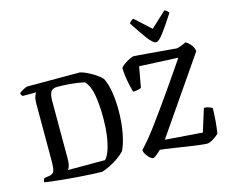

<svg xmlns="http://www.w3.org/2000/svg" viewBox="-127 -1148 1587 1328"><g transform="rotate(-15 666.5 -483.5)"><path d="M447 0Q417 0 373.5 -2.5Q330 -5 280.5 -8.5Q231 -12 184 -16.5Q137 -21 99 -25.5Q61 -30 41 -34Q41 -44 44 -51Q47 -58 50 -62L79 -66Q114 -70 121.5 -91.5Q129 -113 129 -168V-567Q129 -607 136.5 -626Q144 -645 148 -649H52Q49 -651 44.5 -657Q40 -663 40 -671Q45 -678 57.5 -685.5Q70 -693 82.5 -698.5Q95 -704 101 -704H476Q499 -699 528.5 -684.5Q558 -670 584.5 -652Q611 -634 626 -617Q649 -569 658 -508.5Q667 -448 667 -386Q667 -296 652.5 -220Q638 -144 616 -102Q596 -80 566 -59Q536 -38 504 -22.5Q472 -7 447 0ZM222 -73H487Q506 -91 520.5 -133Q535 -175 543 -232.5Q551 -290 551 -354Q551 -454 538.5 -524Q526 -594 492 -628Q476 -633 445 -637.5Q414 -642 375.5 -645Q337 -648 300 -648Q263 -648 251.5 -626Q240 -604 240 -567V-142Q240 -116 234 -98Q228 -80 222 -73ZM814 0Q804 0 790.5 -12Q777 -24 766 -41Q755 -58 755 -74Q808 -129 872 -215.5Q936 -302 1026 -431Q1057 -475 1090.5 -524Q1124 -573 1160 -626L883 -639L856 -491Q849 -487 833 -483.5Q817 -480 797 -480Q791 -502 784 -533.5Q777 -565 772.5 -598Q768 -631 768 -658Q778 -672 798.5 -685.5Q819 -699 837.5 -707.5Q856 -716 863 -716Q871 -716 901.5 -713.5Q932 -711 974 -707.5Q1016 -704 1057.5 -700.5Q1099 -697 1129 -694.5Q1159 -692 1166 -691Q1178 -692 1200 -700.5Q1222 -709 1235 -716Q1252 -707 1270 -686.5Q1288 -666 1292 -638L923 -102L1190 -82L1241 -245Q1262 -245 1277.5 -239Q1293 -233 1300 -228Q1300 -185 1295.5 -134Q1291 -83 1285 -48Q1265 -29 1240.5 -14.5Q1216 0 1199 0Q1186 0 1152.5 -4Q1119 -8 1075.5 -14.5Q1032 -21 989 -27.5Q946 -34 914 -38.5Q882 -43 872 -44Q852 -25 836 -12.5Q820 0 814 0ZM1040 -769Q1019 -769 983 -817.5Q947 -866 898 -941Q902 -947 910 -955.5Q918 -964 929 -967L1041 -865L1151 -967Q1162 -964 1170 -956Q1178 -948 1181 -942Q1132 -866 1096 -817.5Q1060 -769 1040 -769Z"/></g></svg>

Font: Texturina 72pt SemiBold
Style: Regular
Weight: 600
Designer: Guillermo Torres Carreño
Foundry: Omnibus-Type
Version: Version 1.002; ttfautohint (v1.8.3)